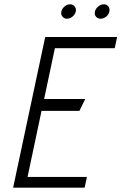

<svg xmlns="http://www.w3.org/2000/svg" viewBox="-20 -872 564 892"><path d="M305 -852Q292 -852 280 -842Q268 -832 265 -818Q262 -805 270 -795Q278 -785 291 -785Q305 -785 317 -795Q329 -805 332 -818Q335 -832 327 -842Q319 -852 305 -852ZM462 -852Q449 -852 436.5 -842Q424 -832 421 -818Q418 -804 426 -794.5Q434 -785 447 -785Q461 -785 473 -794.5Q485 -804 488 -818Q491 -832 483.5 -842Q476 -852 462 -852ZM41 0H373L384 -50H108L173 -357H349L376 -412H185L235 -648H513L524 -700H190Z"/></svg>

Font: Advent Pro
Style: Italic
Weight: 400
Italic angle: -12°
Designer: VivaRado, Andreas Kalpakidis
Foundry: VivaRado, Andreas Kalpakidis
Version: Version 3.000